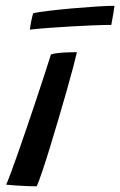

<svg xmlns="http://www.w3.org/2000/svg" viewBox="-20 -649 419 670"><path d="M108.2 1.2Q95.8 1.2 76.8 0.5Q57.7 -0.2 37.6 -1.6Q17.6 -2.9 1.4 -4.6Q6.6 -15.2 17.8 -45.4Q29.1 -75.6 44 -118.3Q58.9 -161 75.4 -209.3Q91.9 -257.7 107.8 -305.4Q123.7 -353.1 136.8 -393.3Q149.9 -433.6 157.8 -459.2Q169.6 -462.8 186.1 -464.3Q202.6 -465.9 219.5 -466.4Q236.4 -466.9 248.4 -466.9Q244.8 -450.3 235.2 -413.9Q225.6 -377.5 212 -329.7Q198.4 -281.9 183.2 -230.8Q168.1 -179.6 153.6 -132.3Q139.1 -85.1 127.1 -49.7Q115.1 -14.3 108.2 1.2ZM368.4 -562.1Q343.8 -562.1 308.2 -560.7Q272.6 -559.2 232.6 -557Q192.6 -554.8 153.9 -551.9Q115.3 -549.1 84.2 -545.7Q85.9 -560 89 -575.1Q92 -590.2 95.8 -602.8Q113.1 -606.9 150.2 -611.3Q187.4 -615.7 231.6 -619.7Q275.9 -623.6 316.2 -626.2Q356.4 -628.7 379.4 -628.7Q378.7 -621.7 375.6 -602.3Q372.6 -582.9 368.4 -562.1Z"/></svg>

Font: Grandstander Thin
Style: Italic
Weight: 100
Italic angle: -15°
Designer: Tyler Finck
Foundry: Etcetera Type Co
Version: Version 1.200